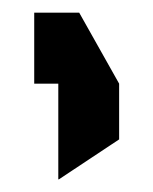

<svg xmlns="http://www.w3.org/2000/svg" viewBox="-20 -149 242 303"><path d="M34 -17V-129H105L168 -17ZM72 134V-17H168V71L73 134Z"/></svg>

Font: Foldit SemiBold
Style: Regular
Weight: 600
Version: Version 1.003